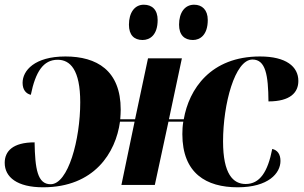

<svg xmlns="http://www.w3.org/2000/svg" viewBox="-26 -786 1291 816"><path d="M794 -616C824 -616 857 -637 857 -701C857 -744 833 -766 799 -766C759 -766 735 -732 735 -681C735 -637 758 -616 794 -616ZM580 -616C611 -616 644 -637 644 -701C644 -744 621 -766 585 -766C546 -766 522 -732 522 -681C522 -637 544 -616 580 -616ZM157 10C375 10 466 -137 484 -269H546L490 0H632L690 -269H753C750 -251 749 -233 749 -216C749 -49 851 10 984 10C1115 10 1166 -50 1166 -102C1166 -131 1153 -148 1131 -153C1112 -55 1078 -4 1018 -4C965 -4 922 -46 922 -185C922 -343 972 -533 1047 -533C1103 -533 1114 -467 1115 -355C1208 -355 1242 -393 1242 -442C1242 -503 1190 -546 1079 -546C869 -546 777 -407 755 -279H692L747 -538H603L548 -279H485C486 -293 487 -307 487 -320C487 -487 385 -546 252 -546C121 -546 70 -486 70 -434C70 -405 84 -388 105 -383C125 -481 158 -532 219 -532C272 -532 315 -490 315 -351C315 -193 264 -3 189 -3C133 -3 123 -69 121 -181C28 -181 -6 -143 -6 -94C-6 -33 47 10 157 10Z"/></svg>

Font: Noto Serif Display ExtraBold
Style: Italic
Weight: 800
Italic angle: -12°
Designer: Monotype Design Team
Foundry: Monotype Imaging Inc.
Version: Version 2.009